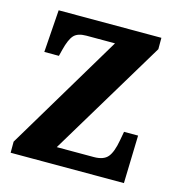

<svg xmlns="http://www.w3.org/2000/svg" viewBox="-86 -611 634 686"><g transform="rotate(15 231.0 -268.0)"><path d="M14 0V-41L273 -474H167Q135 -474 121 -458.5Q107 -443 97 -403L91 -379H37L48 -536H428V-494L168 -62H305Q341 -62 356.5 -80.5Q372 -99 380 -144L386 -177H438L433 0Z"/></g></svg>

Font: Noto Serif Lao Condensed
Style: Bold
Weight: 700
Width: 3
Designer: Monotype Design Team
Foundry: Monotype Imaging Inc.
Version: Version 2.003; ttfautohint (v1.8.4.7-5d5b)